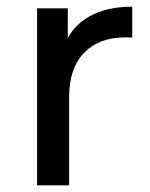

<svg xmlns="http://www.w3.org/2000/svg" viewBox="-20 -555 450 575"><path d="M91 0V-530H183V-386L174 -422Q196 -477 248 -506Q300 -535 376 -535V-442Q370 -443 364.5 -443Q359 -443 354 -443Q277 -443 232 -397Q187 -351 187 -264V0Z"/></svg>

Font: Montserrat Thin Medium
Style: Regular
Weight: 500
Version: Version 9.000